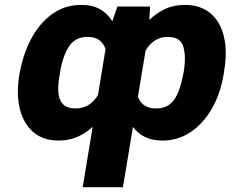

<svg xmlns="http://www.w3.org/2000/svg" viewBox="-20 -573 1009 796"><path d="M322.8 203.1 364.3 -47.4Q335.4 -20.5 300.3 -5.4Q265.1 9.8 222.7 9.8Q158.7 9.8 117.9 -25.4Q77.1 -60.5 62 -122.6Q46.9 -184.6 60.5 -265.6L62.5 -275.4Q78.6 -358.4 114 -420.7Q149.4 -482.9 200.7 -517.8Q252 -552.7 316.4 -552.7Q363.3 -552.7 394.8 -534.7Q426.3 -516.6 445.8 -484.9L466.8 -545.9H602.1L599.1 -490.2Q628.9 -519.5 665.3 -536.1Q701.7 -552.7 746.6 -552.7Q810.5 -552.7 852.1 -518.1Q893.6 -483.4 908.4 -420.9Q923.3 -358.4 908.7 -275.4L907.2 -264.6Q893.6 -183.6 857.9 -121.8Q822.3 -60.1 770 -25.1Q717.8 9.8 653.8 9.8Q611.3 9.8 581.1 -5.1Q550.8 -20 531.2 -46.9L489.7 203.1ZM229.5 -275.4 228 -265.6Q220.2 -226.6 221.7 -194.1Q223.1 -161.6 239.7 -142.6Q256.3 -123.5 293.5 -123.5Q324.2 -123.5 346.9 -137.7Q369.6 -151.9 386.2 -178.7L417.5 -369.6Q399.9 -420.4 343.3 -419.9Q292.5 -420.4 266.4 -380.9Q240.2 -341.3 229.5 -275.4ZM739.7 -265.6 741.7 -275.4Q752.4 -341.3 739.5 -380.9Q726.6 -420.4 675.8 -419.9Q617.7 -420.4 583.5 -363.3L551.8 -171.9Q569.8 -123 627 -123.5Q664.1 -123.5 686 -142.6Q708 -161.6 720.2 -194.1Q732.4 -226.6 739.7 -265.6Z"/></svg>

Font: Inter Extra Bold
Style: Italic
Weight: 800
Italic angle: -9.39999°
Designer: Rasmus Andersson
Foundry: rsms
Version: Version 4.000;git-3c8e0fc